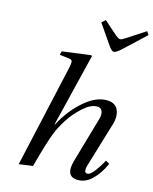

<svg xmlns="http://www.w3.org/2000/svg" viewBox="-141 -1063 932 1167"><g transform="rotate(15 325.5 -479.5)"><path d="M354 -950 377 -971 462 -896Q481 -881 490 -881Q500 -881 522 -896L637 -971L651 -950L513 -821Q485 -797 473 -797Q461 -797 443 -821ZM92 12 238 -639Q244 -668 240.5 -677Q237 -686 218 -688L161 -695L167 -718L347 -742L352 -737L240 -279H243Q293 -374 366.5 -438Q440 -502 508 -502Q566 -502 582.5 -459Q599 -416 578 -357L499 -95Q482 -40 509 -40Q528 -40 554 -75Q580 -110 599 -146L623 -132Q595 -69 554 -28.5Q513 12 464 12Q381 12 412 -96L494 -380Q503 -411 494.5 -430.5Q486 -450 462 -450Q422 -450 375 -407.5Q328 -365 295.5 -314.5Q263 -264 246 -220Q220 -154 179 0Z"/></g></svg>

Font: Heuristica
Style: Italic
Weight: 400
Italic angle: -13°
Version: Version 1.0.2